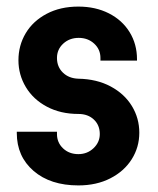

<svg xmlns="http://www.w3.org/2000/svg" viewBox="-20 -548 480 583"><path d="M31 -144V-148H153V-141Q153 -115 171.5 -97.5Q190 -80 218 -80Q245 -80 264 -98Q283 -116 283 -141Q283 -168 265 -185Q247 -202 218 -202Q164 -202 122.5 -224Q81 -246 58.5 -283.5Q36 -321 36 -365Q36 -410 58 -447Q80 -484 121.5 -506Q163 -528 218 -528Q270 -528 310.5 -507.5Q351 -487 373.5 -450.5Q396 -414 396 -368V-364H285V-372Q285 -398 266 -415.5Q247 -433 219 -433Q191 -433 172 -415.5Q153 -398 153 -372Q153 -345 171 -327.5Q189 -310 218 -309Q274 -308 316 -285.5Q358 -263 380.5 -226Q403 -189 403 -145Q403 -101 380 -64.5Q357 -28 315 -6.5Q273 15 218 15Q133 15 82 -29Q31 -73 31 -144Z"/></svg>

Font: Lineal Medium
Style: Regular
Weight: 600
Designer: Created by Frank Adebiaye with contributions from Anton Moglia & Ariel Martín Pérez
Created by Frank ADEBIAYE with FontF
Foundry: Velvetyne Type Foundry
Version: Version 2.000